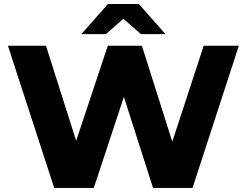

<svg xmlns="http://www.w3.org/2000/svg" viewBox="-20 -925 1214 945"><path d="M18.9 -700H206.3L400.7 -87.7H306.7L510.7 -700H678.3L872.4 -87.7H782.1L982.7 -700H1155.6L927.6 0H733.2L564.1 -528.4H616.1L441.7 0H246.9ZM511.4 -905.4H663.4L794.6 -757H673.7L534.3 -879.4H640.6L501.2 -757H380.3Z"/></svg>

Font: iiserrat Thin
Style: Regular
Weight: 100
Designer: Akira Ohta
Foundry: Akira Ohta
Version: Version 1.200;Glyphs 3.3.1 (3343)